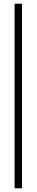

<svg xmlns="http://www.w3.org/2000/svg" viewBox="-20 -850 201 1055"><path d="M66 185Q60 185 60 179V-824Q60 -830 66 -830H95Q101 -830 101 -824V179Q101 185 95 185Z"/></svg>

Font: Sofia Sans Extra Condensed Light
Style: Regular
Weight: 300
Designer: Botio Nikoltchev, Ani Petrova
Foundry: lettersoup
Version: Version 4.101